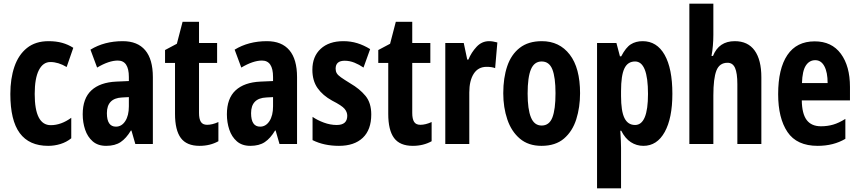

<svg xmlns="http://www.w3.org/2000/svg" viewBox="-20 -780 4656 1040"><path d="M241 10Q138 10 87 -59Q36 -128 36 -271Q36 -354 58 -418.5Q80 -483 126 -520Q172 -557 243 -557Q284 -557 316.5 -548Q349 -539 377 -521L341 -417Q296 -444 253 -444Q213 -444 190.5 -400Q168 -356 168 -271Q168 -102 255 -102Q311 -102 366 -142V-31Q340 -10 307.5 0Q275 10 241 10Z M645 -557Q725 -557 766.5 -508Q808 -459 808 -362V0H713L692 -73H689Q664 -31 633.5 -10.5Q603 10 555 10Q510 10 482 -14.5Q454 -39 441 -78Q428 -117 428 -161Q428 -247 475 -290.5Q522 -334 610 -338L678 -341V-363Q678 -452 618 -452Q570 -452 506 -414L470 -511Q545 -557 645 -557ZM641 -252Q559 -248 559 -167Q559 -94 608 -94Q639 -94 658.5 -124Q678 -154 678 -204V-254Z M1102 -104Q1130 -104 1163 -119V-15Q1118 10 1061 10Q991 10 959.5 -32.5Q928 -75 928 -163V-439H874V-509L938 -543L969 -662H1058V-547H1156V-439H1058V-168Q1058 -136 1068 -120Q1078 -104 1102 -104Z M1426 -557Q1506 -557 1547.5 -508Q1589 -459 1589 -362V0H1494L1473 -73H1470Q1445 -31 1414.5 -10.5Q1384 10 1336 10Q1291 10 1263 -14.5Q1235 -39 1222 -78Q1209 -117 1209 -161Q1209 -247 1256 -290.5Q1303 -334 1391 -338L1459 -341V-363Q1459 -452 1399 -452Q1351 -452 1287 -414L1251 -511Q1326 -557 1426 -557ZM1422 -252Q1340 -248 1340 -167Q1340 -94 1389 -94Q1420 -94 1439.5 -124Q1459 -154 1459 -204V-254Z M1991 -160Q1991 -77 1945 -33.5Q1899 10 1816 10Q1735 10 1673 -21V-147Q1699 -129 1734 -116Q1769 -103 1804 -103Q1861 -103 1861 -153Q1861 -173 1846.5 -190.5Q1832 -208 1779 -235Q1728 -263 1700 -303Q1672 -343 1672 -402Q1672 -474 1717 -515.5Q1762 -557 1840 -557Q1880 -557 1915.5 -546Q1951 -535 1985 -514L1949 -414Q1926 -430 1900 -440.5Q1874 -451 1847 -451Q1798 -451 1798 -408Q1798 -394 1804 -383.5Q1810 -373 1827 -361Q1844 -349 1878 -328Q1928 -299 1959.5 -261Q1991 -223 1991 -160Z M2257 -104Q2285 -104 2318 -119V-15Q2273 10 2216 10Q2146 10 2114.5 -32.5Q2083 -75 2083 -163V-439H2029V-509L2093 -543L2124 -662H2213V-547H2311V-439H2213V-168Q2213 -136 2223 -120Q2233 -104 2257 -104Z M2629 -557Q2649 -557 2674 -550L2662 -411Q2644 -418 2616 -418Q2570 -418 2546 -380.5Q2522 -343 2522 -279V0H2392V-547H2492L2511 -457H2517Q2533 -496 2561.5 -526.5Q2590 -557 2629 -557Z M3122 -275Q3122 -199 3101.5 -134Q3081 -69 3035 -29.5Q2989 10 2913 10Q2842 10 2796 -29Q2750 -68 2728 -133Q2706 -198 2706 -275Q2706 -358 2727.5 -421.5Q2749 -485 2795.5 -521Q2842 -557 2915 -557Q3010 -557 3066 -484.5Q3122 -412 3122 -275ZM2838 -273Q2838 -188 2856 -144Q2874 -100 2914 -100Q2955 -100 2972 -143.5Q2989 -187 2989 -275Q2989 -361 2972 -404Q2955 -447 2914 -447Q2874 -447 2856 -404.5Q2838 -362 2838 -273Z M3461 -557Q3538 -557 3580 -483Q3622 -409 3622 -272Q3622 -140 3580.5 -65Q3539 10 3465 10Q3428 10 3397 -10Q3366 -30 3345 -72H3340Q3342 -41 3343 -17.5Q3344 6 3344 21V240H3214V-547H3319L3338 -475H3345Q3370 -523 3397 -540Q3424 -557 3461 -557ZM3420 -447Q3380 -447 3362 -409Q3344 -371 3344 -287V-260Q3344 -178 3362.5 -140.5Q3381 -103 3420 -103Q3490 -103 3490 -271Q3490 -447 3420 -447Z M3844 -591Q3844 -562 3841.5 -533Q3839 -504 3834 -477H3842Q3874 -557 3960 -557Q4031 -557 4067.5 -506.5Q4104 -456 4104 -361V0H3974V-324Q3974 -384 3961.5 -412Q3949 -440 3921 -440Q3877 -440 3860.5 -397.5Q3844 -355 3844 -263V0H3714V-760H3844Z M4393 -556Q4485 -556 4534.5 -489Q4584 -422 4584 -309V-236H4323Q4324 -164 4349.5 -130Q4375 -96 4427 -96Q4462 -96 4493 -105Q4524 -114 4559 -136V-28Q4495 10 4409 10Q4296 10 4245.5 -65Q4195 -140 4195 -270Q4195 -408 4245 -482Q4295 -556 4393 -556ZM4396 -454Q4364 -454 4345 -425Q4326 -396 4324 -330H4463Q4463 -388 4445.5 -421Q4428 -454 4396 -454Z"/></svg>

Font: Noto Sans Myanmar ExtraCondensed
Style: Bold
Weight: 700
Width: 2
Designer: Monotype Design Team
Foundry: Monotype Imaging Inc.
Version: Version 2.107; ttfautohint (v1.8.4.7-5d5b)